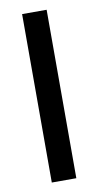

<svg xmlns="http://www.w3.org/2000/svg" viewBox="-71 -598 323 632"><g transform="rotate(-10 91.0 -281.5)"><path d="M50 0V-563H132V0Z"/></g></svg>

Font: Darker Grotesque SemiBold
Style: Regular
Weight: 600
Designer: Gabriel Lam
Foundry: TypeRant
Version: Version 1.000;gftools[0.9.28]